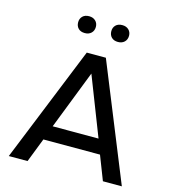

<svg xmlns="http://www.w3.org/2000/svg" viewBox="-125 -967 950 1068"><g transform="rotate(15 350.5 -433.5)"><path d="M25 0 295 -668H405L676 0H567L513 -139H187L133 0ZM218 -223H482L350 -562ZM447 -770Q423 -770 409.5 -783.5Q396 -797 396 -819Q396 -840 409.5 -853.5Q423 -867 447 -867Q470 -867 484 -853.5Q498 -840 498 -819Q498 -797 484 -783.5Q470 -770 447 -770ZM256 -770Q232 -770 218.5 -783.5Q205 -797 205 -819Q205 -840 218.5 -853.5Q232 -867 256 -867Q279 -867 293 -853.5Q307 -840 307 -819Q307 -797 293 -783.5Q279 -770 256 -770Z"/></g></svg>

Font: Gantari Medium
Style: Regular
Weight: 500
Designer: Anugrah Pasau
Foundry: Lafontype
Version: Version 1.000; ttfautohint (v1.8.4.7-5d5b)